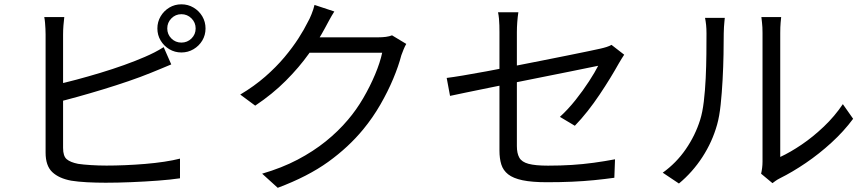

<svg xmlns="http://www.w3.org/2000/svg" viewBox="-20 -830 4040 894"><path d="M758.8 -697.5Q758.8 -670 778 -650.8Q797.1 -631.7 824.6 -631.7Q852.1 -631.7 871.6 -650.8Q891 -670 891 -697.5Q891 -725 871.6 -744.4Q852.1 -763.9 824.6 -763.9Q797.1 -763.9 778 -744.4Q758.8 -725 758.8 -697.5ZM712.8 -697.5Q712.8 -728.4 728 -754Q743.2 -779.6 768.4 -794.7Q793.7 -809.9 824.6 -809.9Q855.6 -809.9 881.1 -794.7Q906.7 -779.6 921.9 -754Q937 -728.4 937 -697.5Q937 -666.5 921.9 -641.3Q906.7 -616 881.1 -600.9Q855.6 -585.7 824.6 -585.7Q793.7 -585.7 768.4 -600.9Q743.2 -616 728 -641.3Q712.8 -666.5 712.8 -697.5ZM279.3 -750.4Q277.1 -732.7 275.4 -711.4Q273.7 -690.1 273.7 -669.4Q273.7 -656.4 273.7 -617.6Q273.7 -578.8 273.7 -525.2Q273.7 -471.6 273.7 -412.3Q273.7 -353 273.7 -298Q273.7 -243 273.7 -201.3Q273.7 -159.6 273.7 -141.2Q273.7 -103 290.6 -88.7Q307.4 -74.3 343.7 -67.1Q367.5 -63.5 403.5 -61.3Q439.4 -59 475.9 -59Q515.5 -59 562 -60.9Q608.5 -62.8 655.5 -66.7Q702.6 -70.6 744.9 -77Q787.1 -83.4 818.1 -91.4V0.2Q775.2 6.6 714.8 11.1Q654.3 15.6 590.6 18.2Q526.8 20.8 472 20.8Q427.7 20.8 385.3 18.6Q343 16.3 311.8 11.3Q254.4 0.7 223.3 -28.8Q192.3 -58.3 192.3 -119.2Q192.3 -143.5 192.3 -189Q192.3 -234.5 192.3 -292.4Q192.3 -350.3 192.3 -410.5Q192.3 -470.7 192.3 -524.6Q192.3 -578.6 192.3 -617.3Q192.3 -656 192.3 -669.4Q192.3 -681.6 191.6 -695.8Q190.9 -710 189.7 -724.4Q188.5 -738.9 186.1 -750.4ZM236.9 -435Q282 -444.7 336.3 -459.2Q390.6 -473.7 447.5 -490.9Q504.3 -508 557.6 -527.1Q610.9 -546.2 654 -564.9Q676.9 -574.7 698.9 -585.9Q720.9 -597.2 742.1 -610.5L777.4 -530.1Q756 -521.3 730.5 -510.5Q704.9 -499.6 682.6 -490.9Q635.9 -471.8 578.3 -452.1Q520.7 -432.4 459.7 -413.8Q398.7 -395.2 341.3 -379.3Q284 -363.4 237.3 -352Z M1871.7 -625.5Q1865.4 -615 1859.1 -599.6Q1852.9 -584.2 1848.6 -572.2Q1835.6 -522 1810.7 -462.7Q1785.9 -403.5 1751 -342.9Q1716.1 -282.2 1671.3 -227.7Q1603.2 -144.8 1508.4 -76.4Q1413.6 -8.1 1273.2 44.5L1200.6 -21.3Q1292.7 -48.2 1365.7 -86.6Q1438.7 -125 1496.9 -171.9Q1555 -218.7 1600.1 -272.2Q1639.4 -318.2 1671.5 -373.3Q1703.6 -428.5 1726.7 -483.7Q1749.9 -539 1759.5 -584.4H1389.1L1421.1 -656.2Q1433.3 -656.2 1466.2 -656.2Q1499 -656.2 1541.5 -656.2Q1583.9 -656.2 1625.9 -656.2Q1668 -656.2 1699.3 -656.2Q1730.6 -656.2 1740 -656.2Q1760.1 -656.2 1776.9 -658.4Q1793.7 -660.7 1805.4 -665.5ZM1536.7 -776.5Q1524.2 -756.9 1512.1 -734.5Q1500.1 -712.1 1492.5 -698.1Q1463.2 -643 1418 -579.7Q1372.9 -516.3 1310.8 -454.1Q1248.7 -391.8 1168.3 -338.1L1098.7 -389.7Q1163.5 -428.3 1214.7 -473Q1266 -517.8 1304.4 -563.6Q1342.8 -609.5 1370 -651.9Q1397.1 -694.3 1413.4 -727.7Q1421.3 -740.8 1430.7 -764.3Q1440.1 -787.8 1444.4 -807.1Z M2305.6 -128.7Q2305.6 -151.3 2305.6 -193.6Q2305.6 -235.9 2305.6 -288.8Q2305.6 -341.8 2305.6 -399.1Q2305.6 -456.3 2305.6 -510.7Q2305.6 -565.1 2305.6 -609.7Q2305.6 -654.2 2305.6 -680.8Q2305.6 -695.7 2305.2 -711.5Q2304.8 -727.2 2303.4 -742.8Q2302 -758.4 2299 -772.8H2393.6Q2390.3 -751 2388.5 -726.8Q2386.7 -702.7 2386.7 -680.8Q2386.7 -654.9 2386.7 -612.5Q2386.7 -570.2 2386.7 -518.6Q2386.7 -467 2386.7 -412.9Q2386.7 -358.8 2386.7 -307.7Q2386.7 -256.7 2386.7 -215.8Q2386.7 -174.8 2386.7 -149.7Q2386.7 -115.8 2398.2 -95.7Q2409.6 -75.6 2441 -67.2Q2472.4 -58.7 2531.8 -58.7Q2590.3 -58.7 2642.4 -62Q2694.4 -65.3 2744.2 -72.1Q2794 -78.9 2843.7 -88.3L2840.5 -2.3Q2796 3.9 2747.1 8.8Q2698.1 13.7 2643.5 16.1Q2588.8 18.5 2526.4 18.5Q2456.8 18.5 2413.1 9.3Q2369.4 0.1 2346.1 -18.3Q2322.8 -36.7 2314.2 -64.3Q2305.6 -91.9 2305.6 -128.7ZM2886.4 -575.3Q2881.2 -567.5 2874.1 -556.1Q2867.1 -544.7 2861.6 -535.2Q2844.3 -504.2 2821.5 -466.8Q2798.6 -429.3 2772 -389.7Q2745.5 -350 2716 -312.6Q2686.5 -275.2 2656.6 -244.4L2587 -285.9Q2624.7 -320.2 2659.8 -364.3Q2694.9 -408.5 2722.7 -451.4Q2750.5 -494.3 2765.3 -523.7Q2758.7 -522.6 2724.3 -515.4Q2689.9 -508.2 2636.7 -497.5Q2583.5 -486.7 2518.9 -473.9Q2454.2 -461.1 2387.4 -447.5Q2320.5 -433.8 2258.8 -421.5Q2197.2 -409.2 2149.1 -399Q2101 -388.9 2075.5 -383.5L2059.9 -467.1Q2087.5 -470.5 2135.2 -478.4Q2182.9 -486.4 2243.7 -497.6Q2304.4 -508.8 2370.8 -521.8Q2437.2 -534.8 2501.8 -547.6Q2566.4 -560.3 2622.4 -571.7Q2678.5 -583.1 2718.3 -591.3Q2758.2 -599.5 2774.4 -603.3Q2790.4 -606.8 2804.5 -611.3Q2818.6 -615.8 2827.3 -621.1Z M3523.9 -21.2Q3526.7 -32.9 3528.6 -47.6Q3530.5 -62.3 3530.5 -77.3Q3530.5 -86.9 3530.5 -120.9Q3530.5 -154.9 3530.5 -204.7Q3530.5 -254.5 3530.5 -312.4Q3530.5 -370.2 3530.5 -428.8Q3530.5 -487.4 3530.5 -538.3Q3530.5 -589.3 3530.5 -626Q3530.5 -662.8 3530.5 -676.3Q3530.5 -704.8 3528.1 -724.6Q3525.8 -744.3 3525.2 -750.4H3617.3Q3616.7 -744.3 3614.8 -724.4Q3613 -704.4 3613 -676Q3613 -662.4 3613 -626.5Q3613 -590.5 3613 -540.1Q3613 -489.8 3613 -432.4Q3613 -374.9 3613 -319.1Q3613 -263.3 3613 -215.8Q3613 -168.2 3613 -137Q3613 -105.8 3613 -99.2Q3659.5 -120.7 3712.6 -156.6Q3765.6 -192.5 3816.2 -240.7Q3866.8 -288.9 3904.5 -345.1L3952.4 -276.9Q3909.3 -218.6 3851.7 -166Q3794.2 -113.4 3732 -71.1Q3669.8 -28.8 3611.3 0.2Q3598.8 6.5 3590.6 12.6Q3582.3 18.6 3576.8 22.8ZM3065.9 -25.9Q3129 -71.1 3173.1 -135.2Q3217.3 -199.3 3240 -271.7Q3251 -306.3 3257.1 -357.3Q3263.2 -408.3 3265.9 -465.5Q3268.6 -522.8 3269.1 -577.5Q3269.6 -632.1 3269.6 -674.3Q3269.6 -696.5 3267.8 -713.8Q3266 -731 3262.8 -746.8H3354.8Q3354.2 -741.3 3353.1 -729.7Q3352.1 -718.2 3351 -704.1Q3349.9 -689.9 3349.9 -675Q3349.9 -633.3 3348.9 -576.5Q3347.9 -519.6 3344.6 -458.3Q3341.3 -397 3335.5 -342.2Q3329.7 -287.4 3319.1 -250Q3296.7 -169.7 3250.6 -98.7Q3204.5 -27.8 3141.3 24.5Z"/></svg>

Font: Noto Sans KR Thin
Style: Regular
Weight: 100
Designer: Ryoko NISHIZUKA 西塚涼子 (kana, bopomofo & ideographs); Paul D. Hunt (Latin, Greek & Cyrillic); Sandoll Communications 산돌커뮤니
Foundry: Adobe
Version: Version 2.004-H2;hotconv 1.0.118;makeotfexe 2.5.65603